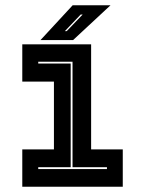

<svg xmlns="http://www.w3.org/2000/svg" viewBox="-20 -708 550 728"><path d="M64.5 0V-141.5H184.5V-398.5H64.5V-540H325.5V-141.5H445.5V0ZM125 -67H385.5V-74H255V-474H125V-467H248V-74H125ZM133.5 -556 255.5 -688H399L257 -556ZM226 -590H233L293.5 -653H286Z"/></svg>

Font: Tourney Expanded ExtraBold
Style: Regular
Weight: 800
Width: 7
Designer: Tyler Finck
Foundry: Etcetera Type Co
Version: Version 1.010; ttfautohint (v1.8.3)